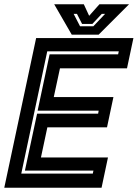

<svg xmlns="http://www.w3.org/2000/svg" viewBox="-37 -878 644 898"><path d="M-17 0 132 -700H587L557 -558.5H243.5L214.5 -424H493.5L463.5 -282.5H184.5L154.5 -141.5H468L438 0ZM62.5 -66H397L400 -80H79.5L136.5 -346.5H422L424.5 -360.5H139L195 -624H515.5L518.5 -638H184ZM298.5 -716 216.5 -858H355L380 -804L428 -858H566.5L424.5 -716ZM337.5 -755H399.5L454.5 -813H439L395 -766H347L323 -813H307.5Z"/></svg>

Font: Tourney Thin
Style: Italic
Weight: 100
Italic angle: -12°
Designer: Tyler Finck
Foundry: Etcetera Type Co
Version: Version 1.015